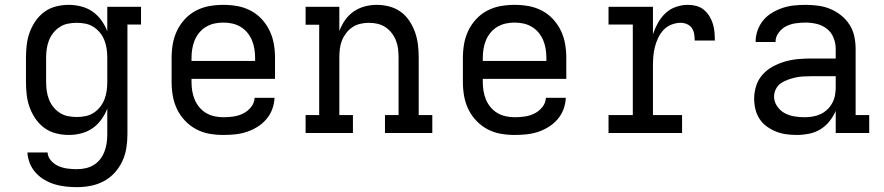

<svg xmlns="http://www.w3.org/2000/svg" viewBox="-20 -548 3640 791"><path d="M297 223Q274 223 251 220.5Q228 218 206 211.5Q184 205 163.5 193Q143 181 127.5 164Q112 147 103 125Q94 103 93 80H176Q177 99 190.5 114Q204 129 221.5 136.5Q239 144 258.5 146.5Q278 149 297 149Q315 149 333 145Q351 141 366.5 131.5Q382 122 393 107.5Q404 93 410.5 76Q417 59 419.5 41Q422 23 422 5V-101Q413 -77 397.5 -55.5Q382 -34 361 -19.5Q340 -5 314.5 1.5Q289 8 263 8Q237 8 211 1.5Q185 -5 163.5 -20.5Q142 -36 126.5 -58.5Q111 -81 102 -106Q93 -131 90 -157.5Q87 -184 87 -210V-310Q87 -336 90 -362.5Q93 -389 102 -414Q111 -439 126.5 -461.5Q142 -484 163.5 -499.5Q185 -515 211 -521.5Q237 -528 263 -528Q289 -528 314.5 -521.5Q340 -515 361 -500.5Q382 -486 397.5 -464.5Q413 -443 422 -419V-520H561V-447H505V5Q505 34 500.5 62Q496 90 484 116Q472 142 452.5 163.5Q433 185 407.5 198.5Q382 212 354 217.5Q326 223 297 223ZM296 -66Q314 -66 332 -69.5Q350 -73 365.5 -83Q381 -93 392.5 -107.5Q404 -122 410.5 -139Q417 -156 419.5 -174Q422 -192 422 -210V-310Q422 -328 419.5 -346Q417 -364 410.5 -381Q404 -398 392.5 -412.5Q381 -427 365.5 -437Q350 -447 332 -450.5Q314 -454 296 -454Q278 -454 260 -450.5Q242 -447 226.5 -437Q211 -427 199.5 -412.5Q188 -398 181.5 -381Q175 -364 172.5 -346Q170 -328 170 -310V-210Q170 -192 172.5 -174Q175 -156 181.5 -139Q188 -122 199.5 -107.5Q211 -93 226.5 -83Q242 -73 260 -69.5Q278 -66 296 -66Z M900 8Q871 8 842.5 3Q814 -2 788.5 -15.5Q763 -29 742.5 -50.5Q722 -72 709.5 -98Q697 -124 692 -152.5Q687 -181 687 -210V-310Q687 -339 692 -367.5Q697 -396 709.5 -422Q722 -448 742 -469.5Q762 -491 788 -504.5Q814 -518 842.5 -523Q871 -528 900 -528Q929 -528 957.5 -523Q986 -518 1012 -504.5Q1038 -491 1058 -469.5Q1078 -448 1090.5 -422Q1103 -396 1108 -367.5Q1113 -339 1113 -310V-223H769V-210Q769 -191 772 -173Q775 -155 782 -138Q789 -121 801 -106.5Q813 -92 829 -82.5Q845 -73 863.5 -69Q882 -65 900 -65Q921 -65 942 -68Q963 -71 982 -80.5Q1001 -90 1014.5 -107Q1028 -124 1029 -145H1111Q1110 -121 1101.5 -98Q1093 -75 1077 -56.5Q1061 -38 1040 -25Q1019 -12 996 -4.5Q973 3 949 5.5Q925 8 900 8ZM1031 -297V-310Q1031 -328 1028 -346.5Q1025 -365 1018 -382Q1011 -399 999 -413.5Q987 -428 971 -437.5Q955 -447 937 -451Q919 -455 900 -455Q881 -455 863 -451Q845 -447 829 -437.5Q813 -428 801 -413.5Q789 -399 782 -382Q775 -365 772 -346.5Q769 -328 769 -310V-297Z M1434 0H1239V-74H1295V-446H1239V-520H1378V-420Q1387 -444 1401.5 -465Q1416 -486 1437 -500.5Q1458 -515 1482.5 -521.5Q1507 -528 1533 -528Q1559 -528 1585 -521Q1611 -514 1632 -498.5Q1653 -483 1667.5 -460.5Q1682 -438 1690.5 -413.5Q1699 -389 1702 -362.5Q1705 -336 1705 -310V-74H1761V0H1566V-74H1622V-310Q1622 -328 1620 -346Q1618 -364 1611.5 -380.5Q1605 -397 1594 -411.5Q1583 -426 1568 -436Q1553 -446 1535.5 -450Q1518 -454 1500 -454Q1482 -454 1464.5 -450Q1447 -446 1432 -436Q1417 -426 1406 -411.5Q1395 -397 1388.5 -380.5Q1382 -364 1380 -346Q1378 -328 1378 -310V-74H1434Z M2100 8Q2071 8 2042.5 3Q2014 -2 1988.5 -15.5Q1963 -29 1942.5 -50.5Q1922 -72 1909.5 -98Q1897 -124 1892 -152.5Q1887 -181 1887 -210V-310Q1887 -339 1892 -367.5Q1897 -396 1909.5 -422Q1922 -448 1942 -469.5Q1962 -491 1988 -504.5Q2014 -518 2042.5 -523Q2071 -528 2100 -528Q2129 -528 2157.5 -523Q2186 -518 2212 -504.5Q2238 -491 2258 -469.5Q2278 -448 2290.5 -422Q2303 -396 2308 -367.5Q2313 -339 2313 -310V-223H1969V-210Q1969 -191 1972 -173Q1975 -155 1982 -138Q1989 -121 2001 -106.5Q2013 -92 2029 -82.5Q2045 -73 2063.5 -69Q2082 -65 2100 -65Q2121 -65 2142 -68Q2163 -71 2182 -80.5Q2201 -90 2214.5 -107Q2228 -124 2229 -145H2311Q2310 -121 2301.5 -98Q2293 -75 2277 -56.5Q2261 -38 2240 -25Q2219 -12 2196 -4.5Q2173 3 2149 5.5Q2125 8 2100 8ZM2231 -297V-310Q2231 -328 2228 -346.5Q2225 -365 2218 -382Q2211 -399 2199 -413.5Q2187 -428 2171 -437.5Q2155 -447 2137 -451Q2119 -455 2100 -455Q2081 -455 2063 -451Q2045 -447 2029 -437.5Q2013 -428 2001 -413.5Q1989 -399 1982 -382Q1975 -365 1972 -346.5Q1969 -328 1969 -310V-297Z M2487 0V-74H2587V-447H2487V-520H2670V-407Q2678 -431 2690.5 -453.5Q2703 -476 2721.5 -493.5Q2740 -511 2764.5 -519.5Q2789 -528 2814 -528Q2832 -528 2849 -523.5Q2866 -519 2879.5 -508Q2893 -497 2902.5 -481.5Q2912 -466 2917 -449.5Q2922 -433 2923.5 -415.5Q2925 -398 2925 -381H2842Q2842 -394 2840 -407.5Q2838 -421 2830.5 -432Q2823 -443 2810.5 -448.5Q2798 -454 2784 -454Q2765 -454 2746 -446.5Q2727 -439 2713.5 -424.5Q2700 -410 2691.5 -392Q2683 -374 2678 -354.5Q2673 -335 2671.5 -315Q2670 -295 2670 -276V-74H2790V0Z M3263 8Q3241 8 3219 5Q3197 2 3177 -6Q3157 -14 3139 -27Q3121 -40 3109 -58.5Q3097 -77 3092 -98.5Q3087 -120 3087 -142Q3087 -169 3095.5 -195Q3104 -221 3122 -241Q3140 -261 3164 -274Q3188 -287 3214 -294.5Q3240 -302 3267 -304.5Q3294 -307 3320 -307H3423V-347Q3423 -370 3414 -392.5Q3405 -415 3386.5 -429.5Q3368 -444 3345 -449.5Q3322 -455 3299 -455Q3278 -455 3257.5 -452Q3237 -449 3219 -440Q3201 -431 3188 -413.5Q3175 -396 3175 -376V-375H3093V-377Q3093 -401 3101.5 -424Q3110 -447 3125 -465Q3140 -483 3161 -495.5Q3182 -508 3204.5 -515.5Q3227 -523 3251 -525.5Q3275 -528 3299 -528Q3325 -528 3351 -524.5Q3377 -521 3401 -511Q3425 -501 3445.5 -484.5Q3466 -468 3480 -446Q3494 -424 3499.5 -398.5Q3505 -373 3505 -347V-74H3561V0H3423V-91Q3413 -68 3397 -48Q3381 -28 3359.5 -15Q3338 -2 3313 3Q3288 8 3263 8ZM3295 -65Q3312 -65 3329 -68Q3346 -71 3361 -78Q3376 -85 3388.5 -97Q3401 -109 3409 -124Q3417 -139 3420 -155.5Q3423 -172 3423 -189V-234H3321Q3304 -234 3288 -233Q3272 -232 3256.5 -228.5Q3241 -225 3225.5 -219.5Q3210 -214 3197 -205Q3184 -196 3176.5 -181Q3169 -166 3169 -150Q3169 -129 3181.5 -110.5Q3194 -92 3212.5 -82Q3231 -72 3252.5 -68.5Q3274 -65 3295 -65Z"/></svg>

Font: Iosevka HT Extended
Style: Regular
Weight: 400
Width: 7
Monospace: yes
Designer: Belleve Invis
Foundry: Belleve Invis
Version: Version 32.3.0; ttfautohint (v1.8.4)